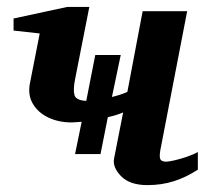

<svg xmlns="http://www.w3.org/2000/svg" viewBox="-20 -520 589 552"><path d="M548.8 -32.2Q515.1 -10.3 479.7 1Q444.3 12.2 403.8 12.2Q353 12.2 327.9 -13.7Q302.7 -39.6 308.1 -64.9L334 -196.8Q317.9 -189.5 290 -183.1L269 -77.1H195.8L214.8 -169.9Q206.1 -169.4 198.2 -168.7Q190.4 -168 186 -168Q148.9 -168 119.4 -181.9Q89.8 -195.8 74.7 -221.2Q59.6 -246.6 65.9 -279.8L94.2 -423.8L19 -432.1V-466.8L172.9 -500H236.8L195.8 -292Q189.9 -262.2 194.1 -246.8Q198.2 -231.4 228 -230L253.9 -361.8H327.1L301.8 -241.2Q314 -244.1 325.4 -247.8Q336.9 -251.5 346.2 -255.9L390.1 -487.8H518.1L440.9 -87.9Q437.5 -67.9 441.4 -61.5Q445.3 -55.2 458 -55.2Q465.3 -55.2 481.9 -59.1Q498.5 -63 517.3 -69.3Q536.1 -75.7 548.8 -83Z"/></svg>

Font: Charis
Style: Bold Italic
Weight: 700
Italic angle: -11°
Designer: Walt Agee, Miriam Martin, Annie Olsen, Victor Gaultney, Lorna Priest, Alan Ward, Bob Hallissy, Martin Hosken, Sharon Cor
Foundry: SIL Global
Version: Version 7.000